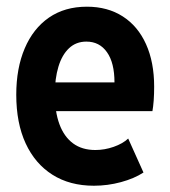

<svg xmlns="http://www.w3.org/2000/svg" viewBox="-20 -561 522 588"><path d="M267.6 7.8Q193.8 7.8 140.6 -25.9Q87.4 -59.6 58.6 -121.8Q29.8 -184.1 29.8 -271Q29.8 -352.1 55.7 -412.8Q81.5 -473.6 129.9 -507.1Q178.2 -540.5 246.1 -540.5Q309.6 -540.5 356 -510.7Q402.3 -481 427.2 -425.8Q452.1 -370.6 452.1 -295.4Q452.1 -273.4 450.7 -253.4Q449.2 -233.4 446.8 -220.7H134.3V-308.6H330.6Q330.6 -368.7 307.6 -401.1Q284.7 -433.6 244.6 -433.6Q212.9 -433.6 191.4 -413.3Q169.9 -393.1 158.9 -356.7Q147.9 -320.3 147.9 -272.5Q147.9 -218.8 162.1 -180.4Q176.3 -142.1 203.9 -121.8Q231.4 -101.6 272 -101.6Q300.3 -101.6 328.1 -111.3Q356 -121.1 372.6 -136.7L419.4 -32.7Q391.1 -14.2 350.3 -3.2Q309.6 7.8 267.6 7.8Z"/></svg>

Font: Reddit Sans Condensed
Style: Bold
Weight: 700
Designer: Stephen Hutchings
Foundry: Reddit
Version: Version 1.014